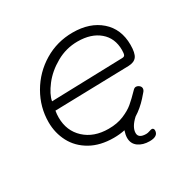

<svg xmlns="http://www.w3.org/2000/svg" viewBox="-140 -649 880 884"><g transform="rotate(-30 300.0 -207.5)"><path d="M106 -241Q103 -223 103 -206Q103 -135 151 -90.5Q199 -46 277 -46Q323 -46 357.5 -60.5Q392 -75 413.5 -93Q435 -111 467 -144Q474 -151 481 -151Q490 -151 498 -144.5Q506 -138 506 -129Q506 -119 496 -109Q493 -105 478.5 -89Q464 -73 447 -58.5Q430 -44 412 -33Q374 2 374 33Q374 61 415 61Q423 61 433 57.5Q443 54 448 54Q452 54 455 57.5Q458 61 458 66Q458 98 412 98Q376 98 352.5 81Q329 64 329 33Q329 17 336 -4Q309 2 277 2Q205 2 154 -27Q103 -56 77.5 -104.5Q52 -153 52 -210Q52 -290 92.5 -360Q133 -430 202 -471.5Q271 -513 354 -513Q445 -513 501 -464Q557 -415 557 -331Q557 -287 544 -269.5Q531 -252 501 -251ZM114 -286 493 -297Q504 -297 507.5 -304Q511 -311 511 -330Q511 -393 468 -429.5Q425 -466 353 -466Q292 -466 239 -436Q186 -406 153 -363Q120 -320 114 -286Z"/></g></svg>

Font: Mali Light
Style: Italic
Weight: 300
Italic angle: -10°
Version: Version 1.000; ttfautohint (v1.6)